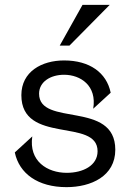

<svg xmlns="http://www.w3.org/2000/svg" viewBox="-20 -761 540 791"><path d="M244 -453C312 -453 380 -408 364 -313L436 -379C419 -462 349 -512 244 -512C152 -512 68 -466 68 -369C68 -164 382 -277 382 -138C382 -79 322 -49 255 -49C175 -49 98 -97 113 -199L41 -133C59 -46 136 10 254 10C355 10 455 -35 455 -144C455 -349 141 -237 141 -375C141 -424 188 -453 244 -453ZM226 -573H266L432 -741H320Z"/></svg>

Font: Absans
Style: Regular
Weight: 400
Designer: Valerio Monopoli
Version: Version 1.200;Glyphs 3.2 (3217)